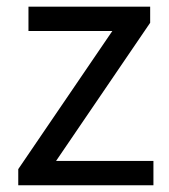

<svg xmlns="http://www.w3.org/2000/svg" viewBox="-20 -550 503 570"><path d="M34.2 0V-47.9L313.5 -458H64.5V-530.3H425.8V-482.4L146.5 -72.3H435.5V0Z"/></svg>

Font: Bpmf GenYo Gothic R
Style: R
Weight: 400
Foundry: But Ko
Version: Version 1.320